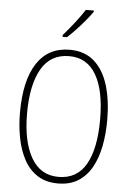

<svg xmlns="http://www.w3.org/2000/svg" viewBox="-62 -995 716 1050"><g transform="rotate(5 295.5 -469.5)"><path d="M535 -358Q535 -282 522 -215.5Q509 -149 481 -98.5Q453 -48 407.5 -19Q362 10 296 10Q230 10 184 -19.5Q138 -49 110 -100.5Q82 -152 69 -218.5Q56 -285 56 -358Q56 -535 118 -629.5Q180 -724 298 -724Q380 -724 432.5 -677.5Q485 -631 510 -548.5Q535 -466 535 -358ZM95 -358Q95 -203 146 -114.5Q197 -26 296 -26Q398 -26 447 -112.5Q496 -199 496 -358Q496 -517 446 -603Q396 -689 298 -689Q195 -689 145 -601Q95 -513 95 -358ZM410 -942Q394 -919 370.5 -891Q347 -863 322 -836.5Q297 -810 276 -791H252V-801Q284 -838 313.5 -875.5Q343 -913 366 -949H410Z"/></g></svg>

Font: Noto Sans Telugu Condensed ExtraLight
Style: Regular
Weight: 200
Width: 3
Designer: Jelle Bosma - Monotype Design Team
Foundry: Monotype Imaging Inc.
Version: Version 2.005; ttfautohint (v1.8.4.7-5d5b)